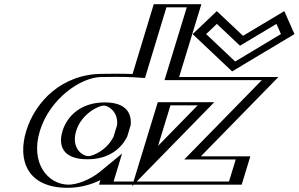

<svg xmlns="http://www.w3.org/2000/svg" viewBox="-20 -880 1423 915"><path d="M1015 -807 1133.7 -695 1321 -807 1361.2 -716 1090.6 -554 919.2 -716ZM318 -256C339.7 -327 408 -377 475 -377C532.3 -377 568.3 -339.3 562.6 -282.8L546.4 -229.4C518.3 -173.7 461.2 -136 401.3 -136C329.3 -136 296.6 -186 318 -256ZM808.6 -513 1283.6 -513 914 -135H1148L1106.8 0H476.8L494.3 -57.9C443.5 -15.9 372.1 15 302.2 15C152.2 15 84.2 -106 130 -256C175.9 -406 318.2 -528 468.2 -528C498.4 -528 568.8 -530.5 636.3 -526L737.7 -860H914.7ZM686.3 -113.1 767.3 -378H945.3ZM1011.7 -786.1 1128 -676.4 1311.5 -786.1 1341 -719.1 1096.3 -572.6 941.2 -719.1ZM560.9 -228 578 -284.4C584.6 -348.6 544.7 -392 479.6 -392C404.7 -392 327.2 -335.2 303 -256C279.3 -178.3 316.7 -121 396.7 -121C464.4 -121 529 -164.4 560.9 -228ZM789 -498 1250.9 -498 881.3 -120H1128.4L1096.3 -15H496.3L521.1 -96.6L486.3 -67.9C439.3 -29.2 372.3 0 306.8 0C165.9 0 101.3 -113 145 -256C188.7 -399 322.8 -513 463.6 -513C494.3 -513 564.1 -515.5 630.8 -511L646.5 -510L748.1 -845H895.1ZM656.3 -63.9 756.9 -393H978.1ZM1011.7 -786.1 941.2 -719.1 1096.3 -572.6 1341 -719.1 1311.5 -786.1 1128 -676.4ZM396.7 -121C316.7 -121 279.3 -178.3 303 -256C327.2 -335.2 404.7 -392 479.6 -392C544.7 -392 584.6 -348.6 578 -284.4L560.9 -228C529 -164.4 464.4 -121 396.7 -121ZM789 -498 895.1 -845H748.1L646.5 -510L630.8 -511C564.1 -515.5 494.3 -513 463.6 -513C322.8 -513 188.7 -399 145 -256C101.3 -113 165.9 0 306.8 0C372.3 0 439.3 -29.2 486.3 -67.9L521.1 -96.6L496.3 -15H1096.3L1128.4 -120H881.3L1250.9 -498ZM656.3 -63.9 978.1 -393H756.9ZM1015 -807 919.2 -716 1090.6 -554 1361.2 -716 1321 -807 1133.7 -695ZM318 -256C296.6 -186.1 329.4 -136 401.3 -136C461.2 -136 518.4 -173.7 546.4 -229.4L562.6 -282.8C568.3 -339.3 532.3 -377 475 -377C408.1 -377 339.7 -327 318 -256ZM808.6 -513 914.7 -860H737.7L636.3 -526C568.8 -530.5 498.4 -528 468.2 -528C318.2 -528 175.9 -406 130 -256C84.2 -106 152.2 15 302.2 15C372.1 15 443.5 -15.9 494.3 -57.9L476.8 0H1106.8L1148 -135H914L1283.6 -513ZM686.3 -113.1 945.3 -378H767.3ZM1013.4 -766.1 1123.7 -662.1 1297.5 -766.1 1318.9 -717.6 1100.7 -586.9 962.4 -717.6ZM586.2 -228.9 602.7 -283.4C608.3 -337.8 583.4 -392 479.6 -392C362.1 -392 298.7 -323.6 278 -256C257.7 -189.6 274.6 -121 396.7 -121C502.7 -121 559.3 -175.3 586.2 -228.9ZM764 -498 1227.7 -498 858.1 -120H1103.4L1071.3 -15H521.3L561.8 -148.3L457.9 -62.7C407.5 -21.1 344.2 0 306.8 0C209.3 0 122.8 -101.7 170 -256C217.2 -410.3 366.3 -513 463.6 -513C497.7 -513 563.5 -515.3 625 -511.2L670.9 -508.2L773.1 -845H870.1ZM609.4 7.8 1001.2 -393H731.9ZM1013.3 -827 898 -717.5 1086.2 -539.7 1383.3 -717.5 1334.9 -827 1138.1 -709.3ZM401.3 -136C371.8 -136 318.2 -174.7 343 -256C368.3 -338.6 450.7 -377 475 -377C493.6 -377 544.6 -350 537.9 -283.8L521.1 -228.5C488 -163 422.7 -136 401.3 -136ZM833.6 -513 939.7 -860H712.7L611.8 -527.4C548.4 -529.9 491.6 -528 468.2 -528C274.7 -528 147.4 -394.7 105 -256C62.6 -117.3 108.8 15 302.2 15C365 15 418.2 -2.1 458.4 -21.8L451.8 0H1131.8L1173 -135H937.2L1306.8 -513ZM733.2 -184.8 792.3 -378H922.1Z"/></svg>

Font: Hussar Outliner
Style: Obl
Weight: 700
Foundry: Cannot Into Space Fonts
Version: Version 0.92